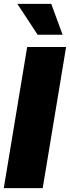

<svg xmlns="http://www.w3.org/2000/svg" viewBox="-21 -970 361 990"><path d="M319.8 -727.5 199.2 0H-1.5L119.1 -727.5ZM172.9 -791 68.4 -950.2H243.2L301.8 -791Z"/></svg>

Font: Inter 24pt Black
Style: Italic
Weight: 900
Italic angle: -9.3988°
Designer: Rasmus Andersson
Foundry: rsms
Version: Version 4.001;git-66647c0bb